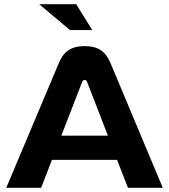

<svg xmlns="http://www.w3.org/2000/svg" viewBox="-20 -900 811 920"><path d="M262 -598 10 0H177L229 -134H541L593 0H760L509 -599C487 -651 453 -679 386 -679C318 -679 284 -651 262 -598ZM168 -880 315 -756H422L345 -880ZM274 -250 373 -506C376 -515 382 -517 386 -517C390 -517 395 -515 398 -506L497 -250Z"/></svg>

Font: LT Wave Bold
Style: Regular
Weight: 700
Designer: Daniel Lyons
Version: Version 2.5 (Glyphs App)